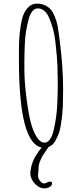

<svg xmlns="http://www.w3.org/2000/svg" viewBox="-20 -787 450 1050"><path d="M325.2 -301.8V-298.8Q325.2 -249 323.7 -206.5Q322.3 -177.2 320.1 -156.2Q317.9 -135.3 312.5 -101.6Q308.1 -74.2 300.8 -54.9Q293.5 -35.6 281.7 -15.1Q267.1 9.3 245.1 17.1Q245.1 17.6 236.8 29.8Q225.1 45.4 216.1 59.8Q207 74.2 199.7 92.8Q190.9 113.8 190.9 131.3Q190.9 142.1 189 154.3L188.5 164.1Q188 168.9 188 175.3Q188 188.5 199 202.4Q210 216.3 221.7 216.3Q227.1 216.3 237.8 210.9Q247.6 206.1 253.9 206.1Q264.6 206.1 264.6 216.3Q264.6 228.5 251 235.8Q237.3 243.2 221.7 243.2Q202.6 243.2 185.1 230.2Q167.5 217.3 156.7 198.5Q146 179.7 146 164.1Q146 141.1 152.8 116.9Q159.7 92.8 170.4 73.7Q192.4 36.1 208 20.5L208.5 20Q83.5 -3.4 83.5 -460V-500.5Q83.5 -545.9 85.4 -578.1Q87.4 -610.4 93.3 -646Q99.1 -685.1 109.6 -709.7Q120.1 -734.4 138.2 -750.5Q156.2 -767.1 182.1 -767.1Q206.5 -767.1 226.6 -757.8Q246.6 -748.5 259.3 -732.9Q270.5 -719.2 279.5 -696.8Q288.6 -674.3 293.5 -652.3Q298.8 -624 301.3 -605Q325.2 -436 325.2 -301.8ZM295.9 -323.2Q295.9 -372.1 294.4 -423.3Q292 -478 283.7 -550.3L282.2 -563.5Q277.8 -599.6 269.8 -628.4Q261.7 -657.2 249.5 -687.5Q238.8 -713.4 222.7 -727.3Q206.5 -741.2 187 -741.2Q169.9 -741.2 156.7 -725.3Q143.6 -709.5 136.2 -680.2Q127.9 -648.4 123 -619.4Q118.2 -590.3 116.2 -556.2Q113.3 -497.1 113.3 -454.6V-405.8Q113.3 -337.9 126.5 -236.3Q135.3 -169.9 147 -122.3Q158.7 -74.7 178.2 -42Q198.7 -6.8 224.1 -6.8Q240.2 -6.8 253.4 -25.4Q266.6 -43.9 273.9 -76.7Q290 -147 293 -214.4Q295.9 -278.3 295.9 -318.8Z"/></svg>

Font: Amatica SC
Style: Regular
Weight: 400
Version: Version 2.000